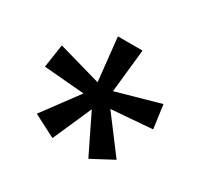

<svg xmlns="http://www.w3.org/2000/svg" viewBox="-104 -894 757 723"><g transform="rotate(30 274.0 -532.5)"><path d="M326 -760 306 -572 495 -625 509 -523 331 -509 447 -355 353 -305 271 -473 197 -305 100 -355 214 -509 38 -524 53 -625 239 -572 219 -760Z"/></g></svg>

Font: Noto Sans Symbols Medium
Style: Regular
Weight: 500
Version: Version 2.002